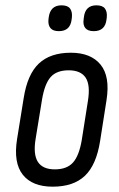

<svg xmlns="http://www.w3.org/2000/svg" viewBox="-20 -693 446 721"><path d="M178 8Q101 8 65.5 -37Q30 -82 44 -170L69 -325Q83 -414 126 -454.5Q169 -495 246 -495Q321 -495 357.5 -450.5Q394 -406 380 -317L356 -164Q342 -74 299 -33Q256 8 178 8ZM186 -57Q231 -57 254 -82.5Q277 -108 287 -167L310 -313Q320 -374 301.5 -401.5Q283 -429 238 -429Q193 -429 170.5 -404Q148 -379 138 -320L114 -173Q104 -114 122 -85.5Q140 -57 186 -57ZM332 -576Q310 -576 300.5 -587.5Q291 -599 294 -620L295 -628Q300 -673 342 -673Q365 -673 374 -661Q383 -649 381 -628L380 -620Q375 -576 332 -576ZM201 -576Q179 -576 169.5 -587.5Q160 -599 162 -620L163 -628Q169 -673 211 -673Q234 -673 243 -661Q252 -649 250 -628L249 -620Q244 -576 201 -576Z"/></svg>

Font: Sofia Sans Condensed
Style: Italic
Weight: 400
Italic angle: -9°
Designer: Botio Nikoltchev, Ani Petrova
Foundry: lettersoup
Version: Version 4.101